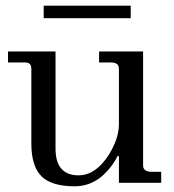

<svg xmlns="http://www.w3.org/2000/svg" viewBox="-20 -635 606 667"><path d="M131.8 -615.2H434.1V-571.8H131.8ZM240.2 12.2Q158.7 12.2 123.8 -22.9Q88.9 -58.1 88.9 -136.2V-396Q88.9 -418 67.9 -418H7.8V-456.1H172.9V-119.1Q172.9 -25.9 252.9 -25.9Q301.8 -25.9 341.3 -74.2Q362.8 -100.1 377.9 -135.3Q393.1 -170.4 393.1 -202.1V-396Q393.1 -418 366.2 -418H324.2V-456.1H477.1V-60.1Q477.1 -38.1 507.8 -38.1H540V0H393.1V-92.8H388.2Q379.9 -75.2 367.4 -58.6Q355 -42 336.7 -25.1Q318.4 -8.3 293.2 2Q268.1 12.2 240.2 12.2Z"/></svg>

Font: New Heterodox Mono
Style: Book
Weight: 400
Designer: Hao Chi Kiang <hello@hckiang.com>, Alexey Kryukov <alexios@thessalonica.org.ru>
Version: Version 0.0.3